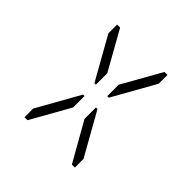

<svg xmlns="http://www.w3.org/2000/svg" viewBox="-204 -1113 1224 1224"><g transform="rotate(45 408.0 -500.5)"><path d="M356 -346 208 -83H181V-161L343 -449H356ZM181 -839V-918H208L356 -654V-551H343ZM608 -918H635V-839L473 -551H459V-654ZM635 -161V-83H608L459 -346V-449H473Z"/></g></svg>

Font: DSEG14 Classic
Style: Light
Weight: 300
Designer: Keshikan(Twitter:@keshinomi_88pro)
Version: Version 0.46